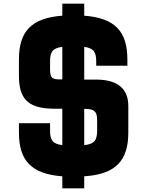

<svg xmlns="http://www.w3.org/2000/svg" viewBox="-20 -1020 795 1040"><path d="M317.5 0H436.2V-65C606.2 -76.2 675 -148.8 675 -302.5V-446.2C675 -540 616.2 -587.5 506.2 -588.8H436.2V-766.2C488.8 -758.8 501.2 -737.5 501.2 -685V-663.8H670V-697.5C670 -851.2 601.2 -922.5 436.2 -935V-1000H317.5V-935C150 -922.5 82.5 -850 82.5 -697.5V-611.2C82.5 -491.2 125 -432.5 268.8 -431.2H317.5V-233.8C262.5 -241.2 251.2 -262.5 251.2 -315V-352.5H82.5V-302.5C82.5 -150 150 -77.5 317.5 -65ZM251.2 -643.8V-685C251.2 -737.5 262.5 -758.8 317.5 -766.2V-590H305C263.8 -590 251.2 -596.2 251.2 -643.8ZM436.2 -233.8V-430H441.2C493.8 -430 506.2 -413.8 506.2 -367.5V-315C506.2 -262.5 493.8 -240 436.2 -233.8Z"/></svg>

Font: Basalte Marquee
Style: Regular
Weight: 400
Designer: Ange Degheest & Benjamin Gomez & Eugénie Bidaut
Foundry: Velvetyne Type Foundry
Version: Version 1.000;FEAKit 1.0